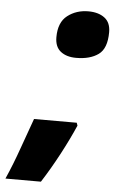

<svg xmlns="http://www.w3.org/2000/svg" viewBox="-108 -596 465 761"><g transform="rotate(5 124.5 -215.5)"><path d="M180.2 -372.1Q141.6 -372.1 118.4 -390.4Q95.2 -408.7 95.2 -446.8Q95.2 -506.3 130.1 -533.2Q165 -560.1 212.9 -560.1Q252.9 -560.1 277.3 -541.7Q301.8 -523.4 301.8 -484.9Q301.8 -419.9 268.6 -396Q235.4 -372.1 180.2 -372.1ZM-57.1 128.9Q-30.8 69.3 -7.3 2.4Q16.1 -64.5 35.2 -116.2H205.1L209 -105Q186 -51.8 152.6 11.2Q119.1 74.2 84 128.9Z"/></g></svg>

Font: Open Sans ExtraBold
Style: Italic
Weight: 800
Italic angle: -12°
Designer: Monotype Design Team
Foundry: Monotype Imaging Inc.
Version: Version 3.000; ttfautohint (v1.8.4)